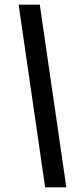

<svg xmlns="http://www.w3.org/2000/svg" viewBox="-20 -720 345 825"><path d="M174 85 60 -700H151L265 85Z"/></svg>

Font: Cabin VF Beta
Style: Italic
Weight: 400
Italic angle: -7°
Designer: Pablo Impallari
Foundry: Pablo Impallari. http://www.impallari.com Igino Marini. http://www.ikern.com
Version: Version 2.300